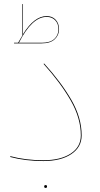

<svg xmlns="http://www.w3.org/2000/svg" viewBox="-20 -779 490 943"><path d="M30 -8 31 -12Q105 8 193 8Q277 8 327 -24.5Q377 -57 377 -114Q377 -199 327 -286Q277 -373 194 -465L197 -467Q280 -376 330.5 -288.5Q381 -201 381 -114Q381 -56 330 -22Q279 12 193 12Q104 12 30 -8ZM197 137Q197 130 204 130Q211 130 211 137Q211 144 204 144Q197 144 197 137ZM270 -635Q270 -606 248.5 -586Q227 -566 185 -566H49V-569H69Q80 -589 90 -605V-759H93V-611Q148 -700 209 -700Q237 -700 253.5 -682Q270 -664 270 -635ZM267 -635Q267 -663 251 -679.5Q235 -696 209 -696Q137 -696 73 -569H185Q226 -569 246.5 -587.5Q267 -606 267 -635Z"/></svg>

Font: FiraGO Four
Style: Regular
Weight: 100
Designer: bBox Type
Foundry: bBox Type GmbH
Version: Version 1.001